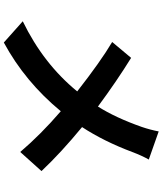

<svg xmlns="http://www.w3.org/2000/svg" viewBox="60 -888 879 1040"><g transform="rotate(90 500.0 -368.5)"><path d="M692.4 -788.1 844.7 -734.4Q823.2 -696.3 803.7 -644.5Q746.1 -491.2 668.9 -373Q806.6 -259.8 907.2 -153.3L803.7 -38.1Q709 -149.4 583 -257.8Q423.8 -64.5 210.9 50.8L95.7 -51.8Q325.2 -163.1 475.6 -346.7Q313.5 -473.6 208 -536.1L293.9 -638.7Q418.9 -561.5 557.6 -459Q618.2 -554.7 668 -696.3Q683.6 -742.2 692.4 -788.1Z"/></g></svg>

Font: GenEi Gothic M Regular
Style: Bold
Weight: 700
Designer: o_tamon (Modified); [Source Han Sans]
Ryoko NISHIZUKA  (kana & ideographs); Paul D. Hunt (Latin, Greek & Cyrillic); Wenl
Version: Version 1.1a;Original Version 1.004